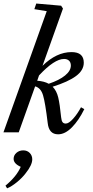

<svg xmlns="http://www.w3.org/2000/svg" viewBox="-21 -745 522 1081"><path d="M-1.5 0 242.2 -682.1 172.4 -693.4 183.1 -725.1 323.2 -712.9 333.5 -696.8 218.3 -374.5Q296.9 -451.7 381.8 -451.7Q450.7 -451.7 450.7 -392.1Q450.7 -349.1 406.7 -316.7Q362.8 -284.2 275.4 -256.8Q297.9 -233.9 306.9 -196Q315.9 -158.2 323.2 -84.5Q325.2 -64.9 331.3 -57.1Q337.4 -49.3 349.1 -49.3Q366.2 -49.3 390.4 -76.2Q414.6 -103 435.1 -141.1L453.6 -130.4Q422.4 -66.9 383.8 -27.8Q345.2 11.2 306.2 11.2Q254.4 11.2 247.6 -52.2Q233.9 -166.5 221.4 -208.3Q209 -250 176.8 -258.8L84.5 0ZM339.8 -413.1Q285.2 -413.1 198.7 -320.3L188.5 -290.5Q228 -287.6 253.4 -273.4Q313 -293.5 345.5 -320.1Q377.9 -346.7 377.9 -376Q377.9 -393.6 367.7 -403.3Q357.4 -413.1 339.8 -413.1ZM19 315.4 9.8 300.3Q72.8 248 95.7 194.3Q55.7 176.3 55.7 149.4Q55.7 129.4 71.5 115.5Q87.4 101.6 109.9 101.6Q132.3 101.6 146.5 116.2Q160.6 130.9 160.6 151.9Q160.6 184.1 123.5 230.5Q104 256.3 74.5 280.5Q44.9 304.7 19 315.4Z"/></svg>

Font: Elstob 10pt Medium
Style: Italic
Weight: 500
Italic angle: -20°
Designer: Peter S. Baker
Version: Version 1.015